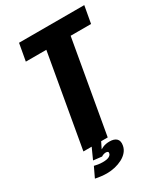

<svg xmlns="http://www.w3.org/2000/svg" viewBox="-205 -768 897 1026"><g transform="rotate(-30 244.0 -255.0)"><path d="M93 0H243L343 -569.5H469L488 -675H85.5L66.5 -569.5H193ZM144 164.5Q169 164.5 193.8 158.8Q218.5 153 239.5 142Q260.5 131 274.2 114.8Q288 98.5 291.5 78Q296.5 51 282.8 37.2Q269 23.5 240 23.5Q216.5 23.5 199 31Q181.5 38.5 171 48L166 73.5Q171.5 69.5 179 67Q186.5 64.5 193 64.5Q201.5 64.5 205.5 67.8Q209.5 71 207.5 78Q206 88 193.2 94.8Q180.5 101.5 154.5 101.5Q140 101.5 126 99.2Q112 97 103 94.5L73.5 156.5Q89.5 160 108.5 162.2Q127.5 164.5 144 164.5ZM166 73.5 202.5 0H144L113.5 67.5Z"/></g></svg>

Font: Anybody Condensed
Style: Bold Italic
Weight: 700
Width: 3
Italic angle: -10°
Version: Version 1.113;gftools[0.9.25]